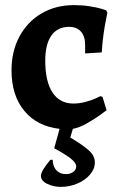

<svg xmlns="http://www.w3.org/2000/svg" viewBox="-20 -494 472 751"><path d="M265 10 255 44Q299 70 325 92Q351 114 351 141Q351 167 332 189Q313 211 282.5 224Q252 237 218 237Q189 237 164.5 225Q140 213 140 194Q140 175 177 131H186Q187 158 201 172.5Q215 187 238 187Q255 187 266.5 178.5Q278 170 278 157Q278 142 254 124Q230 106 192 86L213 10Q125 0 75 -60.5Q25 -121 25 -219Q25 -293 56 -351Q87 -409 142.5 -441.5Q198 -474 269 -474Q302 -474 330.5 -469.5Q359 -465 375.5 -460Q392 -455 396 -453L400 -444Q399 -438 394.5 -416.5Q390 -395 385 -360.5Q380 -326 378 -289L313 -285V-318Q313 -352 296.5 -370.5Q280 -389 251 -389Q205 -389 181 -355Q157 -321 157 -257Q157 -175 185.5 -132Q214 -89 267 -89Q291 -89 315 -95.5Q339 -102 354 -109Q369 -116 373 -118L381 -115L397 -63Q391 -58 370 -43Q349 -28 320 -11.5Q291 5 265 10Z"/></svg>

Font: Sahitya
Style: Bold
Weight: 700
Designer: Juan Pablo del Peral
Foundry: Juan Pablo del Peral (http://www.huertatipografica.com)
Version: Version 1.001;PS 001.000;hotconv 1.0.70;makeotf.lib2.5.58329